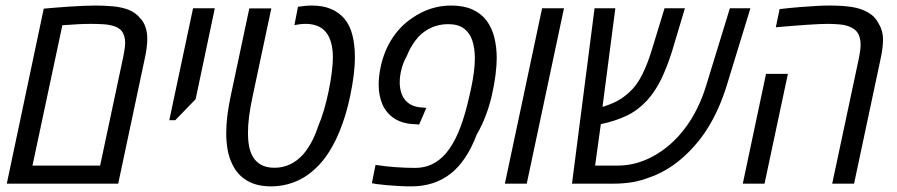

<svg xmlns="http://www.w3.org/2000/svg" viewBox="-20 -660 3224 690"><path d="M4.4 0 137.2 -628.9Q153.3 -630.4 176.3 -632.3Q199.2 -634.3 225.3 -636Q251.5 -637.7 276.6 -638.9Q301.8 -640.1 321.8 -640.1Q355.5 -640.1 386.7 -637.2Q418 -634.3 442.9 -624.5Q467.8 -614.7 483.9 -594.2Q496.6 -581.5 502.9 -562.5Q509.3 -543.5 509.3 -521Q509.3 -506.3 507.3 -490Q505.4 -473.6 501 -453.1L404.8 0ZM96.7 -64.9H339.8L422.9 -455.6Q424.8 -465.8 426.5 -475.3Q428.2 -484.9 429 -492.7Q429.7 -500.5 429.7 -506.8Q429.7 -519 426.5 -530Q423.3 -541 417 -548.8Q406.7 -561 388.9 -566.4Q371.1 -571.8 349.4 -573Q327.6 -574.2 306.6 -574.2Q286.1 -574.2 261.2 -573Q236.3 -571.8 204.1 -569.3Z M588.4 -228 673.8 -630.4H752L683.1 -303.7L609.9 -228Z M954.6 9.8Q901.4 9.8 866.7 -11.5Q832 -32.7 814.9 -69.8Q803.2 -92.8 798.1 -121.3Q793 -149.9 793 -181.6Q793 -211.4 797.1 -245.1Q801.3 -278.8 809.6 -317.4L876 -629.9H955.1L888.2 -315.4Q879.4 -274.4 875.2 -242.2Q871.1 -210 871.1 -181.6Q871.1 -156.7 875 -135.3Q878.9 -113.8 888.2 -97.7Q898.9 -78.6 918.2 -67.9Q937.5 -57.1 966.8 -57.1Q995.6 -57.1 1021.2 -68.8Q1046.9 -80.6 1068.4 -104Q1085 -122.6 1099.1 -148.7Q1113.3 -174.8 1124 -208Q1134.8 -232.4 1144.3 -264.9Q1153.8 -297.4 1160.9 -331.8Q1168 -366.2 1172.1 -398.2Q1176.3 -430.2 1176.3 -453.6Q1176.3 -484.9 1169.4 -508.3Q1162.6 -531.7 1149.9 -545.9Q1138.7 -559.6 1120.4 -566.9Q1102.1 -574.2 1078.1 -574.2Q1068.4 -574.2 1058.3 -573Q1048.3 -571.8 1038.1 -569.8L1050.8 -635.7Q1064 -637.7 1076.7 -638.9Q1089.4 -640.1 1100.6 -640.1Q1140.6 -640.1 1169.7 -627.7Q1198.7 -615.2 1217.8 -592.8Q1238.3 -567.9 1246.8 -532.5Q1255.4 -497.1 1255.4 -455.1Q1255.4 -423.3 1251 -388.7Q1246.6 -354 1238.3 -314.5Q1231 -279.3 1221.2 -247.1Q1211.4 -214.8 1199.7 -186.3Q1188 -157.7 1174.3 -133.8Q1153.8 -96.2 1127.2 -67.9Q1100.6 -39.6 1071.3 -22Q1053.7 -11.2 1034.2 -4.2Q1014.6 2.9 994.6 6.3Q974.6 9.8 954.6 9.8Z M1458 9.8Q1435.5 9.8 1412.8 8.5Q1390.1 7.3 1369.6 5.4Q1349.1 3.4 1334 1.5L1316.4 -1.5L1329.6 -67.4Q1367.2 -61.5 1403.8 -59.1Q1440.4 -56.6 1472.2 -56.6Q1505.4 -56.6 1532.7 -69.8Q1560.1 -83 1582.5 -108.9Q1606.9 -137.7 1625.7 -180.9Q1644.5 -224.1 1659.2 -283.2Q1666.5 -312 1672.9 -341.8Q1679.2 -371.6 1682.9 -399.4Q1686.5 -427.2 1686.5 -450.7Q1686.5 -485.4 1677.7 -513.2Q1668.9 -541 1647.9 -557.1Q1627 -573.2 1590.3 -573.2Q1558.1 -573.2 1531 -561Q1503.9 -548.8 1484.4 -528.3Q1470.7 -513.2 1459.7 -494.9Q1448.7 -476.6 1441.4 -457.5Q1429.2 -436.5 1422.9 -411.6Q1416.5 -386.7 1416.5 -363.8Q1416.5 -338.9 1425 -318.6Q1433.6 -298.3 1452.1 -286.4Q1470.7 -274.4 1500.5 -273.4L1512.2 -272.5L1486.3 -212.4L1475.6 -213.4Q1428.2 -214.4 1398.4 -233.4Q1368.7 -252.4 1354.7 -284.2Q1340.8 -315.9 1340.8 -355.5Q1340.8 -369.6 1342.5 -385.3Q1344.2 -400.9 1348.1 -419.9Q1360.4 -477.5 1389.9 -522.5Q1419.4 -567.4 1460 -594.2Q1524.9 -640.1 1601.1 -640.1Q1646 -640.1 1677.5 -626Q1709 -611.8 1728.3 -586.2Q1747.6 -560.5 1756.3 -526.1Q1765.1 -491.7 1765.1 -451.2Q1765.1 -424.8 1760.7 -390.4Q1756.3 -356 1747.8 -318.4Q1739.3 -280.8 1725.6 -244.6Q1711.9 -208.5 1693.8 -177.7Q1656.7 -80.1 1598.6 -35.2Q1540.5 9.8 1458 9.8Z M1794.4 0 1928.2 -630.4H2006.8L1873 0Z M2035.6 0 2116.7 -630.4H2191.4L2141.6 -248L2123 -279.3Q2127.9 -276.4 2132.3 -275.1Q2136.7 -273.9 2140.1 -274.4Q2173.8 -284.2 2197.3 -296.6Q2220.7 -309.1 2241.7 -328.6Q2268.6 -353 2287.8 -391.6Q2307.1 -430.2 2321.8 -478.5L2368.2 -630.4H2441.4L2395 -475.1Q2376.5 -417 2355.7 -374.5Q2335 -332 2305.7 -299.3Q2273.4 -264.2 2232.9 -244.6Q2192.4 -225.1 2137.7 -213.4Q2132.3 -212.9 2128.4 -212.9Q2124.5 -212.9 2119.9 -213.1Q2115.2 -213.4 2109.4 -214.8L2144 -248.5L2118.7 -64.9H2199.7Q2266.6 -64.9 2329.3 -99.6Q2392.1 -134.3 2439.5 -196.3Q2465.3 -229.5 2485.4 -270.3Q2505.4 -311 2519 -356.4L2603 -630.4H2676.8L2592.3 -354.5Q2579.6 -313 2562.5 -273.9Q2545.4 -234.9 2523.7 -200Q2502 -165 2476.1 -136.2Q2440.9 -95.7 2398.7 -65.9Q2356.4 -36.1 2307.6 -20Q2278.8 -9.3 2248.3 -4.6Q2217.8 0 2184.6 0Z M2970.7 0 3066.4 -449.7Q3069.3 -463.9 3071 -476.1Q3072.8 -488.3 3072.8 -499Q3072.8 -523.4 3064 -539.1Q3055.2 -554.7 3035.6 -563Q3020 -570.3 2997.1 -572.3Q2974.1 -574.2 2954.6 -574.2Q2927.7 -574.2 2881.6 -571Q2835.4 -567.9 2768.1 -562L2781.7 -627.4Q2820.8 -631.8 2854.2 -634.5Q2887.7 -637.2 2914.8 -638.7Q2941.9 -640.1 2961.9 -640.1Q3006.8 -640.1 3040.8 -635Q3074.7 -629.9 3100.6 -614.7Q3113.8 -606.9 3123 -596.7Q3132.3 -586.4 3138.2 -574.2Q3145 -563.5 3149.2 -549.3Q3153.3 -535.2 3153.3 -517.1Q3153.3 -502.9 3151.1 -485.4Q3148.9 -467.8 3144.5 -447.8L3049.3 0ZM2649.4 0 2732.9 -394.5H2811.5L2727.5 0Z"/></svg>

Font: Open Sans SemiCondensed
Style: Italic
Weight: 400
Width: 4
Italic angle: -12°
Designer: Monotype Design Team
Foundry: Monotype Imaging Inc.
Version: Version 3.000